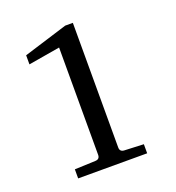

<svg xmlns="http://www.w3.org/2000/svg" viewBox="-124 -773 802 873"><g transform="rotate(-20 277.0 -336.5)"><path d="M439.9 0H106V-43.9L207 -47.9Q228 -48.8 228 -69.8V-588.9L75.2 -563V-606.9L288.1 -672.9H325.2V-69.8Q325.2 -48.8 347.2 -47.9L439.9 -43.9Z"/></g></svg>

Font: Ezra SIL SR
Style: Regular
Weight: 400
Designer: Development by SIL's NRSI team. OpenType tables by Ralph Hancock ( hancock@dircon.co.uk ).
Foundry: Development by SIL's NRSI team.
Version: Version 2.51; 2007